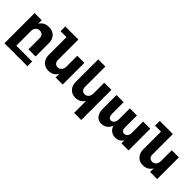

<svg xmlns="http://www.w3.org/2000/svg" viewBox="177 -1965 3385 3385"><g transform="rotate(45 1869.5 -273.0)"><path d="M644 93V211H71V-541H249V-453Q306 -548 427 -548Q517 -548 570.5 -492Q624 -436 624 -341V-12H446V-290Q446 -336 421.5 -362.5Q397 -389 354 -389Q310 -388 282 -360Q254 -332 249 -286V93Z M1312 -541V0H1135V-89Q1079 6 961 8Q874 8 821 -48.5Q768 -105 768 -199V-639H620V-757H946V-250Q946 -204 969.5 -178Q993 -152 1034 -152Q1081 -153 1108 -186.5Q1135 -220 1135 -274V-541Z M1985 -541V211H1807V-88Q1752 6 1634 8Q1546 8 1493.5 -48.5Q1441 -105 1441 -199V-757H1619V-250Q1619 -204 1642.5 -178Q1666 -152 1706 -152Q1753 -153 1780 -186.5Q1807 -220 1807 -274V-541Z M2954 -541V0H2776V-75Q2729 6 2628 8Q2565 8 2520.5 -25.5Q2476 -59 2457 -119Q2433 -57 2388 -25Q2343 7 2280 8Q2200 8 2157 -47.5Q2114 -103 2114 -199V-541H2292V-250Q2292 -204 2310 -178Q2328 -152 2362 -152Q2401 -153 2423.5 -186.5Q2446 -220 2446 -273V-541H2623V-250Q2623 -202 2639.5 -177Q2656 -152 2693 -152Q2728 -153 2749.5 -177.5Q2771 -202 2776 -243V-541Z M3668 -541V0H3491V-89Q3435 6 3317 8Q3230 8 3177 -48.5Q3124 -105 3124 -199V-639H2976V-757H3302V-250Q3302 -204 3325.5 -178Q3349 -152 3390 -152Q3437 -153 3464 -186.5Q3491 -220 3491 -274V-541Z"/></g></svg>

Font: Montserrat arm2
Style: Bold
Weight: 700
Designer: Julieta Ulanovsky
Foundry: Julieta Ulanovsky
Version: Version 6.000